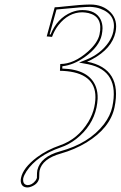

<svg xmlns="http://www.w3.org/2000/svg" viewBox="-20 -678 530 843"><path d="M101.1 145Q75.2 145 71.3 120.1Q70.3 111.8 72.3 103Q81.5 58.6 142.1 12.7Q186 -20 243.7 -40Q322.3 -67.4 368.2 -143.6Q387.2 -175.8 394 -208Q420.9 -333.5 304.7 -360.4Q276.4 -366.7 243.2 -367.2L244.6 -397Q304.7 -397 366.2 -451.7Q409.2 -490.2 417 -526.9Q433.6 -604.5 368.7 -620.6Q355.5 -623.5 341.8 -624Q280.8 -624 236.3 -567.4Q218.3 -543.9 208.5 -516.1L185.1 -518.1L220.2 -646Q231 -646 265.1 -649.9Q333.5 -657.7 376 -658.2Q432.1 -658.2 466.3 -623Q498 -589.4 487.3 -537.1Q471.7 -464.4 384.3 -417.5Q372.6 -411.1 362.3 -407.2Q518.1 -377 482.9 -207Q463.9 -116.2 359.4 -52.2Q307.6 -21 247.1 -3.9Q166 19 153.8 70.8Q152.3 78.6 152.3 94.2Q152.3 103 151.9 105Q146.5 130.4 116.7 141.6Q107.9 145 101.1 145ZM101.1 134.8Q120.6 134.8 136.2 114.7Q140.6 108.4 142.1 103Q142.1 102.5 142.1 97.7Q142.1 79.1 144 68.8Q158.2 9.8 244.1 -13.7Q371.1 -48.3 436.5 -132.8Q464.8 -170.4 473.1 -209Q506.8 -367.2 366.7 -396Q363.3 -396.5 360.8 -397L327.1 -403.3L358.9 -416Q421.4 -441.4 456.1 -491.2Q472.2 -514.6 477.5 -539.1Q493.2 -613.3 420.9 -639.6Q411.1 -643.1 401.4 -645Q387.7 -647.5 376 -647.9Q347.7 -647.9 243.7 -637.7Q234.4 -636.7 228 -636.2L197.8 -526.9L202.1 -526.4Q230.5 -597.7 293.5 -624Q317.9 -633.8 341.8 -633.8Q400.9 -633.8 421.9 -592.3Q430.2 -574.7 430.2 -553.7Q429.7 -539.6 426.8 -524.9Q416 -473.1 352.5 -427.7Q302.2 -392.1 253.9 -387.2L253.4 -377Q372.6 -373.5 401.4 -295.9Q409.7 -272.5 408.7 -244.1Q407.7 -225.6 403.8 -206.1Q386.2 -124 314 -67.4Q281.7 -42.5 246.6 -30.8Q142.1 5.4 96.2 74.2Q85 91.8 82 105Q78.6 132.8 101.1 134.8Z"/></svg>

Font: Linux Biolinum Outline O
Style: Italic
Weight: 400
Italic angle: -12°
Designer: Philipp H. Poll
Foundry: Philipp H. Poll
Version: Version 0.6.2